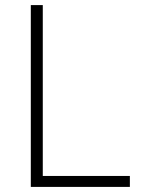

<svg xmlns="http://www.w3.org/2000/svg" viewBox="-20 -734 552 754"><path d="M101 0V-714H148V-43H490V0Z"/></svg>

Font: Noto Sans Oriya ExtraLight
Style: Regular
Weight: 250
Version: Version 2.003